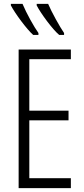

<svg xmlns="http://www.w3.org/2000/svg" viewBox="-20 -969 432 989"><path d="M228 -949H169V-941C190 -900 251 -817 285 -789H310V-799C289 -829 245 -908 228 -949ZM96 -949H36V-941C58 -899 118 -818 151 -789H178V-799C155 -831 117 -899 96 -949ZM345 0V-51H131V-349H333V-399H131V-664H345V-714H76V0Z"/></svg>

Font: Noto Sans UI Condensed Light
Style: Regular
Weight: 300
Width: 3
Designer: Monotype Design Team
Foundry: Monotype Imaging Inc.
Version: Version 1.901